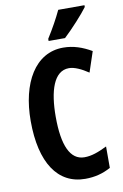

<svg xmlns="http://www.w3.org/2000/svg" viewBox="-102 -992 681 1059"><g transform="rotate(-10 239.0 -462.0)"><path d="M449 -924V-934H302C281 -889 254 -840 220 -786V-774H312C358 -817 422 -887 449 -924ZM304 -607C335 -607 373 -589 412 -563L450 -677C400 -706 350 -724 292 -724C135 -724 46 -569 46 -356C46 -122 134 10 288 10C342 10 387 -2 431 -26V-146C382 -122 344 -108 304 -108C224 -108 186 -195 186 -355C186 -499 219 -607 304 -607Z"/></g></svg>

Font: Noto Sans Tamil ExtraCondensed
Style: Bold
Weight: 700
Width: 2
Designer: Jelle Bosma - Monotype Design Team
Foundry: Monotype Imaging Inc.
Version: Version 2.004